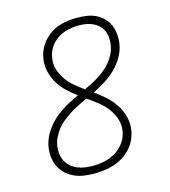

<svg xmlns="http://www.w3.org/2000/svg" viewBox="-111 -832 823 930"><g transform="rotate(-15 300.0 -367.5)"><path d="M249 8Q223 8 197.5 4.5Q172 1 149.5 -9Q127 -19 108.5 -35.5Q90 -52 79 -74Q68 -96 65 -122Q62 -148 66 -174Q70 -197 80 -219.5Q90 -242 105.5 -262.5Q121 -283 139.5 -300Q158 -317 179 -331Q200 -345 222.5 -356.5Q245 -368 268 -379Q242 -398 219 -420Q196 -442 179.5 -469Q163 -496 155 -528.5Q147 -561 153 -595Q158 -629 178 -659.5Q198 -690 228 -709.5Q258 -729 292 -736Q326 -743 360 -743Q384 -743 408.5 -739.5Q433 -736 454 -726Q475 -716 491.5 -699.5Q508 -683 517 -662Q526 -641 528.5 -616.5Q531 -592 527 -568Q522 -535 504.5 -504.5Q487 -474 462 -449.5Q437 -425 407 -406.5Q377 -388 346 -372Q373 -353 398.5 -330.5Q424 -308 443 -279.5Q462 -251 471 -217Q480 -183 474 -147Q470 -123 459 -100Q448 -77 430.5 -58.5Q413 -40 391 -26.5Q369 -13 345 -5.5Q321 2 297 5Q273 8 249 8ZM309 -398Q329 -407 348 -417Q367 -427 385.5 -439Q404 -451 420.5 -465Q437 -479 450.5 -496.5Q464 -514 473 -533.5Q482 -553 485 -573Q488 -591 486.5 -609.5Q485 -628 478 -644Q471 -660 458.5 -672Q446 -684 430 -691.5Q414 -699 396 -702Q378 -705 360 -705Q333 -705 306 -699Q279 -693 255 -678Q231 -663 215 -639Q199 -615 195 -588Q189 -557 198 -528Q207 -499 224 -475.5Q241 -452 263 -433.5Q285 -415 309 -398ZM249 -30Q279 -30 308 -36Q337 -42 363.5 -57.5Q390 -73 408.5 -98.5Q427 -124 432 -154Q438 -187 427.5 -217.5Q417 -248 398 -272.5Q379 -297 354.5 -316Q330 -335 305 -352L304 -353Q304 -353 304 -353Q304 -353 304 -353Q283 -343 262 -333Q241 -323 221 -310.5Q201 -298 182 -283.5Q163 -269 148 -251Q133 -233 122.5 -211.5Q112 -190 108 -168Q105 -149 107.5 -129Q110 -109 118.5 -92.5Q127 -76 141 -63.5Q155 -51 172.5 -43.5Q190 -36 209.5 -33Q229 -30 249 -30Z"/></g></svg>

Font: Iosevka Slab XLtExObl
Style: Regular
Weight: 200
Width: 7
Italic angle: -9°
Monospace: yes
Designer: Belleve Invis
Foundry: Belleve Invis
Version: Version 11.1.1; ttfautohint (v1.8.3)